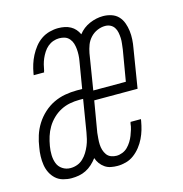

<svg xmlns="http://www.w3.org/2000/svg" viewBox="-87 -618 673 706"><g transform="rotate(-15 250.0 -265.0)"><path d="M101 8Q85 8 69 3.5Q53 -1 41.5 -11.5Q30 -22 23 -36Q16 -50 13.5 -66Q11 -82 11.5 -99Q12 -116 15 -132Q18 -154 25 -176Q32 -198 44.5 -218Q57 -238 75 -254.5Q93 -271 114 -281Q135 -291 157.5 -295Q180 -299 202 -299H223L240 -401Q242 -412 242.5 -423.5Q243 -435 242 -446Q241 -457 238 -467Q235 -477 228 -485.5Q221 -494 211 -497.5Q201 -501 189 -501Q178 -501 166.5 -497Q155 -493 145.5 -485Q136 -477 129 -466Q122 -455 117.5 -444.5Q113 -434 110 -422.5Q107 -411 105 -399Q104 -398 104 -396.5Q104 -395 104 -394H64Q64 -396 64.5 -397.5Q65 -399 65 -401Q68 -418 73 -434Q78 -450 86 -465.5Q94 -481 105 -495Q116 -509 130.5 -519Q145 -529 162 -533.5Q179 -538 195 -538Q208 -538 220 -535.5Q232 -533 242 -527.5Q252 -522 259.5 -513.5Q267 -505 272 -494Q289 -516 314.5 -527Q340 -538 366 -538Q382 -538 397.5 -533Q413 -528 423.5 -517Q434 -506 439.5 -491Q445 -476 447 -460Q449 -444 448 -427.5Q447 -411 444 -395L420 -247H255L235 -129Q234 -118 233 -107Q232 -96 232.5 -85Q233 -74 236 -64Q239 -54 245 -45.5Q251 -37 261 -33Q271 -29 282 -29Q293 -29 304.5 -33.5Q316 -38 324.5 -46.5Q333 -55 339.5 -65.5Q346 -76 350 -86.5Q354 -97 357.5 -108Q361 -119 362 -131Q363 -132 363 -133.5Q363 -135 363 -136H403Q403 -134 402.5 -132.5Q402 -131 402 -129Q399 -112 394.5 -96.5Q390 -81 382.5 -65.5Q375 -50 364 -36Q353 -22 339 -11.5Q325 -1 308.5 3.5Q292 8 276 8Q263 8 250.5 5.5Q238 3 228 -4Q218 -11 211 -20.5Q204 -30 200 -42Q191 -30 180 -20Q169 -10 156 -3.5Q143 3 129 5.5Q115 8 101 8ZM261 -283H385L405 -401Q406 -411 407.5 -422Q409 -433 408.5 -443.5Q408 -454 406 -464.5Q404 -475 398.5 -483.5Q393 -492 384 -496.5Q375 -501 364 -501Q349 -501 334 -494.5Q319 -488 308 -476Q297 -464 291.5 -449.5Q286 -435 283 -419ZM107 -29Q120 -29 132.5 -33.5Q145 -38 155 -47.5Q165 -57 172 -68.5Q179 -80 184 -92Q189 -104 192 -116.5Q195 -129 197 -141L217 -263H202Q184 -263 166 -259.5Q148 -256 131.5 -247.5Q115 -239 101 -225.5Q87 -212 77.5 -196Q68 -180 62.5 -162.5Q57 -145 54 -127Q51 -110 51.5 -93Q52 -76 57.5 -61.5Q63 -47 76.5 -38Q90 -29 107 -29Z"/></g></svg>

Font: Iosevka Slab XLtObl
Style: Regular
Weight: 200
Italic angle: -9°
Monospace: yes
Designer: Belleve Invis
Foundry: Belleve Invis
Version: Version 11.1.1; ttfautohint (v1.8.3)